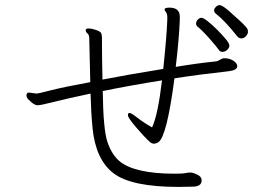

<svg xmlns="http://www.w3.org/2000/svg" viewBox="-20 -767 1040 755"><path d="M913 -624Q864 -686 828 -714Q822 -719 822 -726Q822 -733 829 -740Q836 -747 843 -747Q857 -747 900 -706Q945 -667 953 -653Q955 -650 955 -641.5Q955 -633 947 -624.5Q939 -616 929.5 -616Q920 -616 913 -624ZM335 -444Q331 -600 331 -615Q331 -630 324 -635.5Q317 -641 317 -648V-649Q317 -655 328.5 -655Q340 -655 358 -649Q376 -643 378.5 -635Q381 -627 381 -617V-595Q381 -538 383 -454Q480 -473 622 -496Q636 -629 638 -693V-696Q638 -713 632.5 -719.5Q627 -726 627 -730V-731Q629 -737 646 -737Q687 -737 687 -702V-688Q684 -612 671 -504Q754 -518 832 -526Q837 -527 846 -532.5Q855 -538 861 -538H862Q883 -538 898 -528Q913 -518 913 -507Q913 -491 880 -487Q770 -475 666 -459Q636 -230 603 -208Q594 -202 586 -202Q578 -202 570 -208Q548 -228 515.5 -266Q483 -304 483 -313.5Q483 -323 489.5 -323Q496 -323 519.5 -304.5Q543 -286 578 -266Q601 -315 617 -451Q492 -431 384 -409Q386 -257 402.5 -208.5Q419 -160 449 -134Q508 -84 667 -84Q700 -84 710 -86.5Q720 -89 730 -88.5Q740 -88 756.5 -80Q773 -72 773 -58Q773 -33 737 -33L682 -32Q496 -32 426 -86Q356 -140 344 -263Q338 -323 336 -399Q246 -380 193 -366.5Q140 -353 127.5 -353Q115 -353 97 -371Q84 -381 84 -392Q84 -403 94 -403L124 -399Q130 -399 180.5 -412Q231 -425 335 -444ZM756 -663Q751 -668 751 -675Q751 -682 757.5 -689.5Q764 -697 772 -697Q780 -697 797.5 -683Q815 -669 834.5 -649.5Q854 -630 868 -613Q882 -596 882 -587.5Q882 -579 873.5 -571Q865 -563 855 -563Q845 -563 839.5 -572Q834 -581 804.5 -614.5Q775 -648 756 -663Z"/></svg>

Font: ToneOZ-Pinyin-WenKai-Light
Style: Light
Weight: 300
Designer: Fontworks Inc.
Foundry: ToneOZ
Version: Version 0.240331